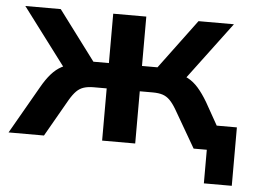

<svg xmlns="http://www.w3.org/2000/svg" viewBox="-50 -550 988 740"><g transform="rotate(5 444.0 -180.5)"><path d="M764 130V0H724V-96H872V130ZM-3 0 102 -183Q120 -215 138.5 -236Q157 -257 178.5 -268.5Q200 -280 227 -283L205 -244L19 -491H156L299 -300H359V-491H487V-300H547L689 -491H826L641 -244L618 -283Q646 -280 667.5 -268.5Q689 -257 707.5 -236Q726 -215 745 -183L848 0H713L629 -145Q616 -167 603.5 -179.5Q591 -192 575.5 -197Q560 -202 537 -202H487V0H359V-202H309Q287 -202 271 -197Q255 -192 242.5 -179.5Q230 -167 217 -145L134 0Z"/></g></svg>

Font: Nunito Sans 11pt
Style: Bold
Weight: 700
Version: Version 3.101;gftools[0.9.27]